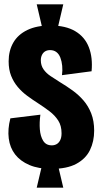

<svg xmlns="http://www.w3.org/2000/svg" viewBox="-20 -773 471 889"><path d="M176 -642 150 -753H273L247 -642ZM150 96 176 -14H247L273 96ZM218 9Q158 9 116 -9Q74 -27 50 -58Q26 -89 20.5 -132Q15 -175 28 -225L167 -242Q162 -206 164.5 -174Q167 -142 180 -121Q193 -100 220 -100Q232 -100 242 -105.5Q252 -111 258.5 -123.5Q265 -136 265 -156Q265 -191 249.5 -215Q234 -239 209 -258Q184 -277 156 -295Q131 -311 106.5 -329Q82 -347 62.5 -370Q43 -393 31.5 -422Q20 -451 20 -489Q20 -538 41.5 -575.5Q63 -613 106.5 -634Q150 -655 213 -655Q284 -655 328.5 -628.5Q373 -602 391.5 -554Q410 -506 404 -443L267 -425Q270 -447 268 -468Q266 -489 259.5 -506Q253 -523 241 -532Q229 -541 212 -541Q199 -541 189.5 -535.5Q180 -530 174.5 -519Q169 -508 169 -494Q169 -470 181.5 -452Q194 -434 214.5 -420.5Q235 -407 257 -393Q287 -375 315.5 -354.5Q344 -334 366.5 -308Q389 -282 402.5 -247.5Q416 -213 416 -168Q416 -118 396.5 -78Q377 -38 333.5 -14.5Q290 9 218 9Z"/></svg>

Font: Bricolage Grotesque 72pt Condensed ExtraBold
Style: Regular
Weight: 800
Width: 3
Designer: Mathieu Triay
Foundry: Atelier Triay
Version: Version 1.001;gftools[0.9.33.dev8+g029e19f]